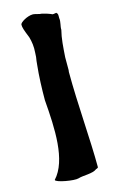

<svg xmlns="http://www.w3.org/2000/svg" viewBox="-111 -751 472 794"><g transform="rotate(-15 124.5 -353.5)"><path d="M26 -21C26 -10 105 4 123 -2C144 -9 184 -5 203 -20C207 -21 209 -22 212 -25C212 -144 198 -300 198 -437L199 -445V-500C202 -543 204 -579 213 -614C212 -629 220 -646 217 -663C217 -677 218 -681 211 -687C206 -687 203 -685 195 -685C185 -690 163 -697 153 -699C140 -699 130 -705 116 -706C91 -706 59 -686 59 -677C59 -664 63 -653 77 -618C83 -597 86 -576 84 -550C84 -545 83 -538 83 -532C81 -522 80 -511 79 -500C74 -453 72 -400 72 -350C82 -226 89 -89 26 -21Z"/></g></svg>

Font: Vapor
Style: Regular
Weight: 400
Foundry: Cannot Into Space Fonts
Version: Version 0.179